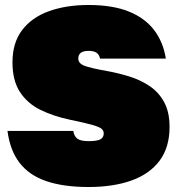

<svg xmlns="http://www.w3.org/2000/svg" viewBox="-20 -735 710 770"><path d="M335 15Q235 15 166 -8.5Q97 -32 58.5 -82Q20 -132 10 -210H274Q277 -189 290 -179Q303 -169 335 -169Q370 -169 383 -176.5Q396 -184 396 -200Q396 -212 386 -219.5Q376 -227 347 -235Q318 -243 260 -255Q194 -269 142 -294.5Q90 -320 60 -366Q30 -412 30 -485Q30 -563 68.5 -614Q107 -665 176 -690Q245 -715 335 -715Q431 -715 496 -689Q561 -663 598 -614.5Q635 -566 645 -500H381Q379 -514 368.5 -522.5Q358 -531 335 -531Q315 -531 304.5 -523.5Q294 -516 294 -500Q294 -481 318 -471.5Q342 -462 410 -450Q454 -442 498 -428.5Q542 -415 579 -390.5Q616 -366 638 -326Q660 -286 660 -226Q660 -144 620 -90.5Q580 -37 507 -11Q434 15 335 15Z"/></svg>

Font: Golos Text Black
Style: Regular
Weight: 900
Designer: A.Korolkova, Vitaly Kuzmin
Foundry: ParaType Ltd
Version: Version 2.004